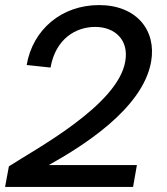

<svg xmlns="http://www.w3.org/2000/svg" viewBox="-28 -736 658 756"><path d="M7 -81 -8 0H496L511 -86H164C289 -156 534 -305 567 -493C589 -617 509 -716 362 -716C215 -716 101 -620 77 -480L171 -470C191 -583 270 -630 347 -630C423 -630 481 -580 465 -493C435 -320 108 -147 7 -81Z"/></svg>

Font: Uncut Sans Medium
Style: Italic
Weight: 500
Italic angle: -10°
Designer: Kasper Nordkvist
Foundry: Uncut Type
Version: Version 1.111;FEAKit 1.0